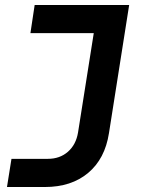

<svg xmlns="http://www.w3.org/2000/svg" viewBox="-20 -570 640 770"><path d="M8 180 26 67H172Q220 67 252.5 38.5Q285 10 293 -39L356 -437H102L119 -550H498L417 -36Q401 67 333.5 123.5Q266 180 160 180Z"/></svg>

Font: JetBrains Mono NL
Style: Bold Italic
Weight: 700
Italic angle: -9°
Designer: Philipp Nurullin, Konstantin Bulenkov
Foundry: JetBrains
Version: Version 2.304; ttfautohint (v1.8.4.7-5d5b)